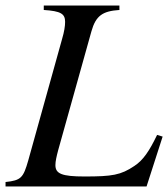

<svg xmlns="http://www.w3.org/2000/svg" viewBox="-28 -673 607 693"><path d="M559 -180 539 -186C511 -128 489 -95 457 -74C408 -41 377 -36 277 -36C195 -36 172 -46 172 -77C172 -91 176 -108 182 -131L302 -560C318 -617 343 -633 403 -637V-653H130V-637C192 -633 207 -623 207 -594C207 -579 204 -559 196 -532L74 -94C56 -31 48 -22 -8 -16V0H501Z"/></svg>

Font: XITS
Style: Italic
Weight: 400
Italic angle: -16.33°
Designer: MicroPress Inc., with final additions and corrections provided by Coen Hoffman, Elsevier (retired)
Version: Version 1.302